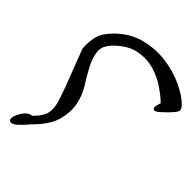

<svg xmlns="http://www.w3.org/2000/svg" viewBox="-20 -86 375 374"><g transform="rotate(-90 167.0 101.5)"><path d="M135.7 241.2Q135.7 232.4 136.2 225.1Q136.7 217.8 139.2 215.3Q141.6 212.9 145 214.8Q148.4 216.8 153.3 227.5Q166 227.5 185.1 224.1Q204.1 220.7 222.2 210.9Q240.2 201.2 252.9 182.6Q265.6 164.1 265.6 134.8Q265.6 113.3 253.9 104Q242.2 94.7 225.6 89.4Q209 84 189 79.6Q168.9 75.2 152.3 64Q135.7 52.7 124 32.7Q112.3 12.7 112.3 -24.4Q109.4 -55.7 114.3 -62.5Q119.1 -69.3 124.5 -63.5Q129.9 -57.6 132.8 -44.4Q135.7 -31.2 128.9 -22.5Q128.9 1 136.7 11.2Q144.5 21.5 157.2 28.3Q163.1 31.2 178.2 38.6Q193.4 45.9 209.5 52.7Q225.6 59.6 240.2 66.4Q254.9 73.2 259.8 75.2Q272.5 85.9 280.8 99.1Q289.1 112.3 289.1 135.7Q289.1 168.9 273.9 193.8Q258.8 218.8 236.8 235.4Q214.8 252 191.4 260.3Q168 268.6 151.4 268.6Q140.6 268.6 138.2 263.7Q135.7 258.8 135.7 241.2Z"/></g></svg>

Font: Waiting for the Sunrise
Style: Regular
Weight: 300
Version: Version 1.001 2001